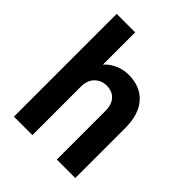

<svg xmlns="http://www.w3.org/2000/svg" viewBox="-196 -801 912 912"><g transform="rotate(45 260.0 -345.0)"><path d="M53.7 -690.4H177.7V-473.6Q200.2 -499 232.4 -512.7Q264.6 -526.4 297.9 -526.4Q377.9 -526.4 421.9 -476.6Q465.8 -426.8 465.8 -338.9V0H341.8V-324.2Q341.8 -370.1 320.3 -392.6Q298.8 -416 260.7 -416Q225.6 -416 201.2 -391.6Q177.7 -368.2 177.7 -324.2V0H53.7Z"/></g></svg>

Font: Altinn-DIN
Style: DIN-Bold
Weight: 700
Designer: Charles Nix
Foundry: Altinn
Version: Version 2.00